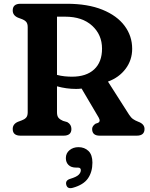

<svg xmlns="http://www.w3.org/2000/svg" viewBox="-20 -720 794 1019"><path d="M681.5 -461Q681.5 -401.5 646.8 -355Q612 -308.5 553 -287L665 -111.5Q675 -96 686 -88.2Q697 -80.5 713.5 -74Q747 -62 747 -35.5Q747 0 705.5 0H509Q469 0 469 -35.5Q469 -51 487 -63.5L499 -67.5Q516 -74.5 503.5 -96.5L413 -250Q398.5 -248 384 -248Q332 -248 282.5 -262V-124Q282.5 -103.5 291.2 -94Q300 -84.5 314.5 -78.5L337 -72Q359 -59.5 359 -35.5Q359 0 317.5 0H89Q47.5 0 47.5 -35.5Q47.5 -61.5 75 -73.5L95 -81Q109.5 -86 118.2 -95.2Q127 -104.5 127 -124V-576Q127 -595.5 118.2 -604.8Q109.5 -614 95 -619L75 -626.5Q47.5 -638.5 47.5 -664.5Q47.5 -700 89 -700H334Q446 -700 523.5 -668.5Q601 -637 641.2 -583Q681.5 -529 681.5 -461ZM282.5 -631.5V-322.5Q303 -317 323.5 -315Q344 -313 362 -313Q438 -313 479.8 -351.8Q521.5 -390.5 521.5 -462Q521.5 -535.5 469 -583.5Q416.5 -631.5 326 -631.5ZM384 169.5Q357.5 169.5 343.5 155.5Q329.5 141.5 329.5 119Q329.5 93 349 77Q368.5 61 396.5 61Q428.5 61 449.5 81.2Q470.5 101.5 470.5 143Q470.5 192.5 446.8 226.8Q423 261 367 276.5Q337.5 285 331.5 260Q326 237 353 229Q386 219 397.5 207.5Q409 196 409 183Q409 169.5 393.5 169.5Z"/></svg>

Font: Fraunces 9pt SuperSoft SemiBold
Style: Regular
Weight: 600
Version: Version 1.000;[0bf87f6ff]